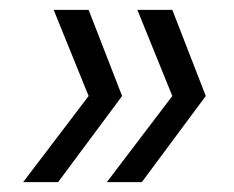

<svg xmlns="http://www.w3.org/2000/svg" viewBox="-20 -490 476 390"><path d="M160 -470 228 -295 98 -120H27L160 -295L89 -470ZM330 -470 398 -295 268 -120H197L330 -295L259 -470Z"/></svg>

Font: DM Sans 17pt Light
Style: Italic
Weight: 300
Italic angle: -10°
Version: Version 4.004;gftools[0.9.30]